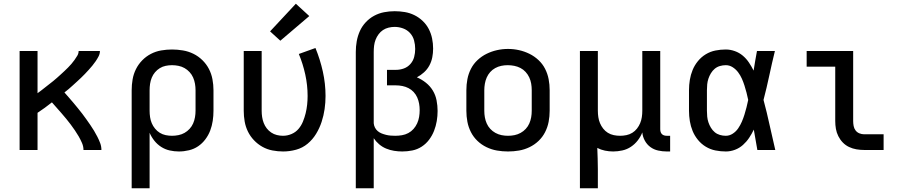

<svg xmlns="http://www.w3.org/2000/svg" viewBox="-20 -803 4840 1028"><path d="M85 0V-530H181V-304Q192 -312 202.5 -320Q213 -328 223.5 -336.5Q234 -345 244.5 -353Q255 -361 265.5 -369.5Q276 -378 286 -387Q296 -396 306 -405Q316 -414 325.5 -423Q335 -432 344.5 -441.5Q354 -451 362.5 -461Q371 -471 379 -482Q387 -493 394 -505Q401 -517 401 -530H515Q515 -530 515 -530Q515 -530 515 -530Q515 -530 515 -530Q515 -530 515 -530Q515 -515 508 -501.5Q501 -488 492.5 -475.5Q484 -463 474.5 -451.5Q465 -440 455 -429Q445 -418 435 -407.5Q425 -397 414 -386.5Q403 -376 392 -366Q381 -356 370 -346Q359 -336 348 -326.5Q337 -317 325 -308Q337 -294 349.5 -280Q362 -266 374 -251.5Q386 -237 397.5 -223Q409 -209 420.5 -194Q432 -179 442.5 -164Q453 -149 463.5 -134Q474 -119 483.5 -103Q493 -87 501.5 -70.5Q510 -54 516.5 -36.5Q523 -19 523 0H427Q427 -19 419 -37.5Q411 -56 401.5 -72.5Q392 -89 381 -105Q370 -121 358.5 -136.5Q347 -152 334.5 -167Q322 -182 309.5 -196.5Q297 -211 284 -225.5Q271 -240 258 -255Q239 -240 220 -226Q201 -212 181 -199V0Z M685 205V-320Q685 -349 690 -378Q695 -407 708 -433Q721 -459 741.5 -480Q762 -501 788 -514.5Q814 -528 843 -533Q872 -538 901 -538Q930 -538 959.5 -533Q989 -528 1015.5 -515Q1042 -502 1063.5 -481Q1085 -460 1098.5 -434Q1112 -408 1117.5 -378.5Q1123 -349 1123 -320V-210Q1123 -183 1119 -156Q1115 -129 1105.5 -104Q1096 -79 1079.5 -57Q1063 -35 1041 -20Q1019 -5 992 1.5Q965 8 938 8Q913 8 888.5 2.5Q864 -3 843 -16.5Q822 -30 806.5 -49.5Q791 -69 781 -92V205ZM901 -76Q918 -76 935.5 -79.5Q953 -83 968 -91.5Q983 -100 995 -113Q1007 -126 1014 -142Q1021 -158 1024 -175.5Q1027 -193 1027 -210V-320Q1027 -337 1024 -354.5Q1021 -372 1014 -388Q1007 -404 995 -417Q983 -430 968 -438.5Q953 -447 935.5 -450.5Q918 -454 901 -454Q884 -454 867 -450.5Q850 -447 835.5 -438Q821 -429 810 -416Q799 -403 792.5 -387Q786 -371 783.5 -354Q781 -337 781 -320V-210Q781 -193 783.5 -176Q786 -159 792.5 -143.5Q799 -128 810 -114.5Q821 -101 835.5 -92Q850 -83 867 -79.5Q884 -76 901 -76Z M1496 8Q1467 8 1438.5 2.5Q1410 -3 1385 -17Q1360 -31 1340 -52Q1320 -73 1307.5 -98.5Q1295 -124 1290 -152.5Q1285 -181 1285 -210V-530H1381V-210Q1381 -193 1383.5 -176.5Q1386 -160 1392 -144.5Q1398 -129 1408 -116Q1418 -103 1432 -93.5Q1446 -84 1462.5 -80Q1479 -76 1495 -76Q1519 -76 1541 -85.5Q1563 -95 1578 -112.5Q1593 -130 1602 -152Q1611 -174 1616.5 -196.5Q1622 -219 1624.5 -242.5Q1627 -266 1627 -289Q1627 -347 1614.5 -404Q1602 -461 1580 -514L1669 -546Q1694 -485 1708.5 -420Q1723 -355 1723 -289Q1723 -254 1718 -219Q1713 -184 1702 -150.5Q1691 -117 1672.5 -86.5Q1654 -56 1627 -33.5Q1600 -11 1565.5 -1.5Q1531 8 1496 8ZM1481 -585 1426 -635 1564 -783 1636 -717Z M1885 205V-525Q1885 -554 1890 -582Q1895 -610 1906.5 -636Q1918 -662 1938 -683.5Q1958 -705 1983 -718.5Q2008 -732 2036 -737.5Q2064 -743 2093 -743Q2120 -743 2147 -738.5Q2174 -734 2198.5 -722Q2223 -710 2243 -691Q2263 -672 2275.5 -648Q2288 -624 2293.5 -597Q2299 -570 2299 -543Q2299 -519 2294.5 -496Q2290 -473 2279 -452.5Q2268 -432 2250.5 -416Q2233 -400 2212 -389Q2238 -378 2260.5 -360Q2283 -342 2297.5 -318Q2312 -294 2317.5 -265.5Q2323 -237 2323 -209Q2323 -182 2318.5 -155Q2314 -128 2304 -102.5Q2294 -77 2277.5 -55Q2261 -33 2238 -18Q2215 -3 2188 2.5Q2161 8 2134 8Q2112 8 2090 4.5Q2068 1 2047.5 -7.5Q2027 -16 2010 -30.5Q1993 -45 1981 -63V205ZM2096 -76Q2114 -76 2132 -79Q2150 -82 2166 -90.5Q2182 -99 2194 -112.5Q2206 -126 2213.5 -142.5Q2221 -159 2224 -177Q2227 -195 2227 -213Q2227 -231 2224 -248Q2221 -265 2214 -281Q2207 -297 2195 -310Q2183 -323 2167.5 -331Q2152 -339 2134.5 -342.5Q2117 -346 2100 -346H2052V-429H2100Q2122 -429 2142.5 -436.5Q2163 -444 2177.5 -460.5Q2192 -477 2197.5 -498Q2203 -519 2203 -541Q2203 -564 2197 -586.5Q2191 -609 2175.5 -626Q2160 -643 2138 -651Q2116 -659 2093 -659Q2077 -659 2060.5 -655Q2044 -651 2030.5 -642Q2017 -633 2007 -619.5Q1997 -606 1991 -590.5Q1985 -575 1983 -558.5Q1981 -542 1981 -525V-147V-143Q1982 -131 1987.5 -120Q1993 -109 2002.5 -101Q2012 -93 2023.5 -88.5Q2035 -84 2047 -81Q2059 -78 2071.5 -77Q2084 -76 2096 -76Z M2700 8Q2670 8 2641 3Q2612 -2 2585 -15Q2558 -28 2536.5 -48.5Q2515 -69 2501.5 -95.5Q2488 -122 2482.5 -151Q2477 -180 2477 -210V-320Q2477 -350 2482.5 -379Q2488 -408 2501.5 -434.5Q2515 -461 2537 -481.5Q2559 -502 2585.5 -515Q2612 -528 2641 -534.5Q2670 -541 2700 -541Q2730 -541 2759 -534.5Q2788 -528 2814.5 -515Q2841 -502 2863 -481.5Q2885 -461 2898.5 -434.5Q2912 -408 2917.5 -379Q2923 -350 2923 -320V-210Q2923 -180 2917.5 -151Q2912 -122 2898.5 -95.5Q2885 -69 2863.5 -48.5Q2842 -28 2815 -15Q2788 -2 2759 3Q2730 8 2700 8ZM2700 -76Q2718 -76 2735 -79.5Q2752 -83 2767.5 -91.5Q2783 -100 2795 -113Q2807 -126 2814 -142Q2821 -158 2824 -175Q2827 -192 2827 -210V-320Q2827 -338 2824 -355.5Q2821 -373 2813.5 -389Q2806 -405 2794 -418Q2782 -431 2766.5 -439Q2751 -447 2733.5 -450.5Q2716 -454 2698 -454Q2681 -454 2664 -450.5Q2647 -447 2631.5 -438.5Q2616 -430 2604.5 -417Q2593 -404 2586 -388Q2579 -372 2576 -354.5Q2573 -337 2573 -320V-210Q2573 -192 2576 -175Q2579 -158 2586 -142Q2593 -126 2605 -113Q2617 -100 2632.5 -91.5Q2648 -83 2665 -79.5Q2682 -76 2700 -76Z M3085 205V-530H3181V-210Q3181 -193 3183.5 -176Q3186 -159 3192.5 -143.5Q3199 -128 3209.5 -114.5Q3220 -101 3234.5 -92Q3249 -83 3266 -79.5Q3283 -76 3300 -76Q3317 -76 3334 -79.5Q3351 -83 3365.5 -92Q3380 -101 3390.5 -114.5Q3401 -128 3407.5 -143.5Q3414 -159 3416.5 -176Q3419 -193 3419 -210V-530H3515V-111Q3515 -104 3517 -97Q3519 -90 3524 -85Q3529 -80 3536 -78Q3543 -76 3550 -76H3568V8H3550Q3527 8 3504 3Q3481 -2 3462.5 -15.5Q3444 -29 3432.5 -50Q3421 -71 3419 -94Q3410 -71 3394.5 -51Q3379 -31 3358 -17Q3337 -3 3312 2.5Q3287 8 3263 8Q3241 8 3219 3.5Q3197 -1 3178 -11Q3179 17 3180 45.5Q3181 74 3181 102V205Z M3866 8Q3838 8 3810.5 2.5Q3783 -3 3759 -17.5Q3735 -32 3717 -54Q3699 -76 3688.5 -101.5Q3678 -127 3673.5 -154.5Q3669 -182 3669 -210V-320Q3669 -348 3673.5 -375.5Q3678 -403 3688.5 -428.5Q3699 -454 3717 -476Q3735 -498 3759 -512.5Q3783 -527 3810.5 -532.5Q3838 -538 3866 -538Q3890 -538 3914 -529.5Q3938 -521 3957 -505Q3976 -489 3990 -468Q4004 -447 4015 -425Q4019 -451 4023.5 -477.5Q4028 -504 4033 -530H4129Q4113 -465 4099 -399Q4085 -333 4068 -268Q4086 -201 4100.5 -134Q4115 -67 4131 0H4035Q4030 -27 4025.5 -54.5Q4021 -82 4016 -109Q4005 -86 3991 -65Q3977 -44 3958 -27Q3939 -10 3915 -1Q3891 8 3866 8ZM3866 -76Q3886 -76 3903.5 -87.5Q3921 -99 3932.5 -116Q3944 -133 3952 -151.5Q3960 -170 3966 -189.5Q3972 -209 3977 -228.5Q3982 -248 3986 -268Q3982 -288 3977 -307Q3972 -326 3966 -345Q3960 -364 3952 -382Q3944 -400 3932 -416Q3920 -432 3903 -443Q3886 -454 3866 -454Q3850 -454 3834.5 -449.5Q3819 -445 3807 -435Q3795 -425 3786.5 -411Q3778 -397 3773 -382Q3768 -367 3766.5 -351.5Q3765 -336 3765 -320V-210Q3765 -194 3766.5 -178.5Q3768 -163 3773 -148Q3778 -133 3786.5 -119Q3795 -105 3807 -95Q3819 -85 3834.5 -80.5Q3850 -76 3866 -76Z M4607 0Q4586 0 4565.5 -3.5Q4545 -7 4526 -16Q4507 -25 4492.5 -40Q4478 -55 4468.5 -74Q4459 -93 4455.5 -113.5Q4452 -134 4452 -155V-446H4299V-530H4548V-155Q4548 -142 4550.5 -128.5Q4553 -115 4561 -104.5Q4569 -94 4581.5 -89Q4594 -84 4607 -84H4711V0Z"/></svg>

Font: Iosevka Curly Medium Extended
Style: Regular
Weight: 500
Width: 7
Monospace: yes
Designer: Belleve Invis
Foundry: Belleve Invis
Version: Version 11.1.0; ttfautohint (v1.8.3)